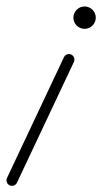

<svg xmlns="http://www.w3.org/2000/svg" viewBox="-24 -560 323 609"><path d="M202.1 -386.8C193.3 -391 182.9 -387.2 178.8 -378.5C118.6 -250.8 58.4 -123.1 -1.8 4.5C-6 13.3 -2.2 23.7 6.5 27.8C15.3 32 25.7 28.2 29.8 19.5C90 -108.2 150.2 -235.9 210.4 -363.5C214.5 -372.3 210.8 -382.7 202.1 -386.8ZM243.8 -504C243.8 -504.3 244 -504.5 244.3 -504.5C244.7 -504.5 244.8 -504.3 244.8 -504C244.8 -503.7 244.7 -503.5 244.3 -503.5C244 -503.5 243.8 -503.7 243.8 -504ZM279.8 -504C279.8 -523.6 263.9 -539.5 244.3 -539.5C224.8 -539.5 208.8 -523.6 208.8 -504C208.8 -484.4 224.8 -468.5 244.3 -468.5C263.9 -468.5 279.8 -484.4 279.8 -504Z"/></svg>

Font: FRB American Cursive Guidelines
Style: Italic
Weight: 400
Italic angle: -25°
Version: Version 2.0;Modular Font Editor K font №1